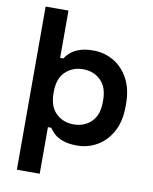

<svg xmlns="http://www.w3.org/2000/svg" viewBox="-96 -772 831 1043"><g transform="rotate(10 319.0 -250.0)"><path d="M70 200V-700H196V-439H214Q225 -457 243.5 -473Q262 -489 292.5 -499.5Q323 -510 368 -510Q428 -510 479 -480.5Q530 -451 561 -394Q592 -337 592 -256V-240Q592 -159 561 -102Q530 -45 479 -15.5Q428 14 368 14Q323 14 292.5 3.5Q262 -7 243.5 -23.5Q225 -40 214 -57H196V200ZM330 -96Q389 -96 427.5 -133.5Q466 -171 466 -243V-253Q466 -325 427.5 -362.5Q389 -400 330 -400Q272 -400 233 -362.5Q194 -325 194 -253V-243Q194 -171 233 -133.5Q272 -96 330 -96Z"/></g></svg>

Font: Space Grotesk Light
Style: Bold
Weight: 700
Version: Version 2.000